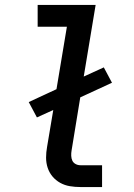

<svg xmlns="http://www.w3.org/2000/svg" viewBox="-20 -755 540 775"><path d="M305 0Q283 0 262 -3.5Q241 -7 223 -17Q205 -27 192 -42.5Q179 -58 172.5 -77.5Q166 -97 166 -118.5Q166 -140 170 -162L195 -311L129 -281L96 -343L208 -395L250 -647H132V-735H366L318 -446L399 -483L432 -421L304 -362L269 -148Q267 -137 267.5 -126Q268 -115 272 -106.5Q276 -98 285 -93Q294 -88 305 -88H392V0Z"/></svg>

Font: Iosevka SS04 Semibold
Style: Italic
Weight: 600
Italic angle: -9°
Monospace: yes
Designer: Belleve Invis
Foundry: Belleve Invis
Version: Version 19.0.0; ttfautohint (v1.8.4)